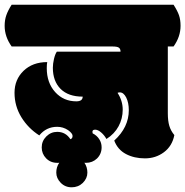

<svg xmlns="http://www.w3.org/2000/svg" viewBox="-52 -670 789 817"><path d="M341.3 -109.4Q341.3 -105.5 342.3 -102.5Q359.9 -93.8 370.1 -78.1Q380.4 -62.5 380.4 -43Q380.4 -15.1 360.8 4.4Q341.3 22.9 314 22.9Q308.6 22.9 307.1 22.5Q319.8 40.5 319.8 64.7Q319.8 88.9 300.3 108.4Q280.8 127 252.9 127Q225.1 127 206.3 107.7Q187.5 88.4 187.5 64.5Q187.5 40.5 200.2 22.5Q198.7 22.9 195.8 22.9H191.4Q163.1 22.9 144.3 3.7Q125.5 -15.6 125.5 -42.7Q125.5 -69.8 145 -89.4Q164.6 -108.9 191.4 -108.9Q227.5 -108.9 247.6 -77.6Q256.8 -80.6 256.8 -91.6Q256.8 -102.5 237.8 -116.2Q216.3 -130.4 191.4 -130.4Q145 -130.4 115.2 -93.8Q67.9 -124 38.8 -171.4Q9.8 -218.8 9.8 -275.1Q9.8 -331.5 48.3 -368.7Q86.9 -405.8 148.9 -405.8Q147 -396 147 -379.9Q147 -317.9 182.6 -278.3Q218.3 -238.8 272.9 -238.8Q299.8 -238.8 299.8 -258.8Q238.8 -258.8 205.8 -291.7Q172.9 -324.7 172.9 -381.8Q172.9 -398.4 177.7 -419.2Q182.6 -439.9 189.9 -450.2H460.9Q460.9 -461.9 454.1 -467Q447.3 -472.2 426.8 -472.2H-2.4Q-32.2 -513.7 -32.2 -560.1Q-32.2 -585 -25.1 -605.2Q-18.1 -625.5 -2.4 -649.9H686.5Q703.1 -624 709.7 -605Q716.3 -585.9 716.3 -560.1Q716.3 -513.7 686.5 -472.2H662.1V-188Q662.1 -155.8 668.5 -134.5Q674.8 -113.3 689.9 -95.2Q680.7 -48.3 645.5 -22.2Q610.4 3.9 564.7 3.9Q519 3.9 483.9 -14.6Q448.7 -33.2 434.1 -71.8Q496.1 -128.4 496.1 -201.2Q496.1 -232.9 484.9 -255.4Q473.6 -276.9 458 -276.9Q451.7 -276.9 448.2 -274.9Q470.2 -241.2 470.2 -203.4Q470.2 -165.5 452.6 -132.8Q435.1 -100.1 400.9 -78.6Q392.1 -94.7 378.4 -106.4Q364.7 -118.2 353 -118.2Q341.3 -118.2 341.3 -109.4Z"/></svg>

Font: Modak
Style: Regular
Weight: 400
Version: Version 1.036;PS Version 1.000;hotconv 1.0.79;makeotf.lib2.5